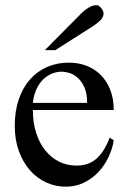

<svg xmlns="http://www.w3.org/2000/svg" viewBox="-20 -701 484 736"><path d="M416 -163.6Q411.1 -130.9 396 -98.9Q380.9 -66.9 357.4 -41.7Q334 -16.6 302.2 -1Q270.5 14.6 231.9 14.6Q192.4 14.6 156.7 -1.7Q121.1 -18.1 94.5 -48.6Q67.9 -79.1 52.2 -122.3Q36.6 -165.5 36.6 -218.8Q36.6 -275.4 52 -320.3Q67.4 -365.2 95 -396.5Q122.6 -427.7 160.6 -444.3Q198.7 -460.9 244.1 -460.9Q281.2 -460.9 312.7 -448.5Q344.2 -436 367.2 -412.6Q390.1 -389.2 403.1 -355.5Q416 -321.8 416 -279.3H106Q106 -229.5 119.1 -189.9Q132.3 -150.4 154.8 -123Q177.2 -95.7 206.8 -81.3Q236.3 -66.9 269 -66.4Q291 -65.9 309.8 -71Q328.6 -76.2 344.7 -88.6Q360.8 -101.1 374.8 -121.8Q388.7 -142.6 400.4 -173.3ZM314 -306.6Q314 -343.8 303.2 -366.9Q292.5 -390.1 277.3 -403.3Q262.2 -416.5 245.6 -421.4Q229 -426.3 216.8 -426.3Q197.3 -426.3 178.5 -418.5Q159.7 -410.6 144.5 -395.5Q129.4 -380.4 119.1 -357.9Q108.9 -335.4 106 -306.6ZM377 -649.4Q377 -635.3 364.5 -623Q352.1 -610.8 336.4 -600.6L191.9 -508.8H151.9L290.5 -648.4Q303.2 -661.6 319.1 -671.4Q335 -681.2 351.1 -681.2Q355 -681.2 359.4 -678.2Q363.8 -675.3 367.7 -670.4Q371.6 -665.5 374.3 -659.9Q377 -654.3 377 -649.4Z"/></svg>

Font: Doulos SIL
Style: Regular
Weight: 400
Designer: Walt Agee, Victor Gaultney, Peter Martin, Debbi Hosken
Foundry: SIL International
Version: Version 4.110; 2011; Maintenance release